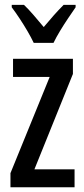

<svg xmlns="http://www.w3.org/2000/svg" viewBox="-20 -786 354 806"><path d="M293 0H23.9V-59.1L188.5 -462.9H34.7V-539.1H286.1V-475.6L124.5 -75.2H293ZM121.6 -606Q111.3 -627.9 95.9 -654.3Q80.6 -680.7 63.2 -707Q45.9 -733.4 29.3 -755.4V-765.6H80.6Q98.6 -748.5 120.4 -723.4Q142.1 -698.2 163.6 -672.4Q188 -701.7 205.6 -721.4Q223.1 -741.2 247.1 -765.6H297.4V-755.4Q283.2 -734.9 265.6 -708.7Q248 -682.6 231.7 -655.5Q215.3 -628.4 204.6 -606Z"/></svg>

Font: Open Sans Condensed Medium
Style: Regular
Weight: 500
Width: 3
Designer: Monotype Design Team
Foundry: Monotype Imaging Inc.
Version: Version 3.000